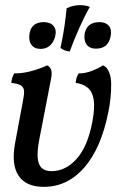

<svg xmlns="http://www.w3.org/2000/svg" viewBox="-20 -722 461 746"><path d="M150 4Q81 4 52 -39.5Q23 -83 39 -168L69 -329Q74 -353 73.5 -367.5Q73 -382 62 -389.5Q51 -397 24 -400Q25 -411 27.5 -419Q30 -427 35 -437Q67 -436 104 -446.5Q141 -457 163 -468Q173 -464 178 -452.5Q183 -441 179 -419L133 -182Q124 -136 126.5 -108.5Q129 -81 142.5 -69Q156 -57 180 -57Q235 -57 278 -105Q321 -153 339 -250Q349 -304 344 -335Q339 -366 321 -381Q303 -396 274 -400Q275 -411 277.5 -419.5Q280 -428 286 -437Q309 -436 336.5 -446.5Q364 -457 380 -468Q388 -465 393.5 -459Q399 -453 404 -441Q412 -422 412 -394.5Q412 -367 409 -338.5Q406 -310 401 -287Q373 -146 307.5 -71Q242 4 150 4ZM251 -522Q229 -524 215 -536Q225 -581 230.5 -620.5Q236 -660 239 -690Q265 -702 290 -702Q314 -702 329 -695Q310 -662 289 -615.5Q268 -569 251 -522ZM138 -532Q113 -532 101.5 -549Q90 -566 95 -593Q103 -636 150 -636Q176 -636 188.5 -620.5Q201 -605 194 -579Q188 -557 173.5 -544.5Q159 -532 138 -532ZM353 -533Q328 -533 316.5 -549Q305 -565 309 -591Q317 -636 367 -636Q391 -636 403 -621.5Q415 -607 410 -582Q401 -533 353 -533Z"/></svg>

Font: Vollkorn
Style: Italic
Weight: 400
Italic angle: -11°
Designer: Friedrich Althausen
Foundry: Friedrich Althausen
Version: Version 5.001